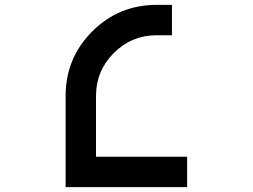

<svg xmlns="http://www.w3.org/2000/svg" viewBox="-20 -770 1040 790"><path d="M625 -750H687.5V-625H625Q521.5 -625 448.2 -551.8Q375 -478.5 375 -375V-125H750V0H250V-375Q250 -531.2 359.4 -640.6Q468.8 -750 625 -750Z"/></svg>

Font: Xanmono
Style: Regular
Weight: 400
Designer: GGBotNet
Foundry: GGBotNet
Version: 1.00